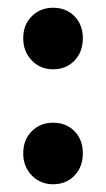

<svg xmlns="http://www.w3.org/2000/svg" viewBox="-20 -467 275 496"><path d="M194 -368Q194 -333 172.5 -310.5Q151 -288 117 -288Q84 -288 62 -311Q40 -334 40 -368Q40 -403 62 -425Q84 -447 117 -447Q151 -447 172.5 -425Q194 -403 194 -368ZM194 -71Q194 -36 172.5 -13.5Q151 9 117 9Q84 9 62 -14Q40 -37 40 -71Q40 -106 62 -128Q84 -150 117 -150Q151 -150 172.5 -128Q194 -106 194 -71Z"/></svg>

Font: Montserrat arm2 SemiBold
Style: Regular
Weight: 600
Designer: Julieta Ulanovsky
Foundry: Julieta Ulanovsky
Version: Version 6.000